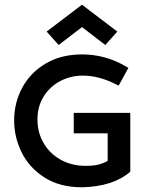

<svg xmlns="http://www.w3.org/2000/svg" viewBox="-20 -786 618 815"><path d="M40 0ZM293 -307V-220H437V-103Q417 -92 396.5 -87Q376 -82 344 -82Q285 -82 238.5 -107.5Q192 -133 165.5 -178Q139 -223 139 -279Q139 -335 166 -377.5Q193 -420 237 -442.5Q281 -465 331 -465Q369 -465 405.5 -454.5Q442 -444 470 -429L484 -423L525 -498L511 -506Q426 -555 328 -555Q239 -555 173.5 -516Q108 -477 74 -413Q40 -349 40 -275Q40 -204 72 -139Q104 -74 169 -32.5Q234 9 328 9Q460 6 533 -57V-307ZM178 -652 229 -595 328 -671 427 -595 478 -652 328 -766Z"/></svg>

Font: Cambay Devanagari
Style: Regular
Weight: 700
Designer: Pooja Saxena
Foundry: Pooja Saxena
Version: Version 1.095;PS 001.095;hotconv 1.0.70;makeotf.lib2.5.58329